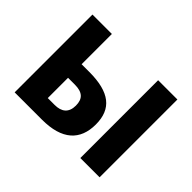

<svg xmlns="http://www.w3.org/2000/svg" viewBox="-116 -748 951 951"><g transform="rotate(45 360.0 -272.5)"><path d="M62 0H253C394 0 459 -62 459 -172C459 -281 394 -333 252 -333H198V-545H62ZM522 0H657V-545H522ZM198 -96V-238H245C299 -238 323 -216 323 -168C323 -118 294 -96 246 -96Z"/></g></svg>

Font: Noto Sans Display SemiCondensed
Style: Bold
Weight: 700
Width: 4
Designer: Monotype Design Team
Foundry: Monotype Imaging Inc.
Version: Version 1.900